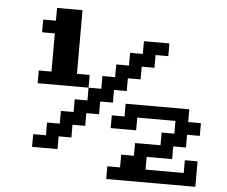

<svg xmlns="http://www.w3.org/2000/svg" viewBox="-55 -1002 1110 939"><g transform="rotate(5 500.0 -532.0)"><path d="M500 -187.5H562.5V-250H625V-312.5H750V-375H812.5V-437.5H625V-375H500V-437.5H562.5V-500H875V-437.5H937.5V-375H875V-312.5H812.5V-250H687.5V-187.5H875V-250H937.5V-125H500ZM125 -312.5H187.5V-375H250V-437.5H312.5V-500H375V-562.5H437.5V-625H500V-687.5H562.5V-750H625V-812.5H750V-750H687.5V-687.5H625V-625H562.5V-562.5H500V-500H437.5V-437.5H375V-375H312.5V-312.5H250V-250H125ZM125 -625H187.5V-812.5H125V-875H187.5V-937.5H312.5V-625H375V-562.5H125Z"/></g></svg>

Font: HE신이문
Style: regular
Weight: 500
Monospace: yes
Designer: Taeyun An (WindowsTiger)
Version: v1.1